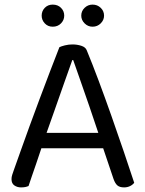

<svg xmlns="http://www.w3.org/2000/svg" viewBox="-20 -806 632 834"><path d="M298 -545H294Q279 -503 258.5 -445Q238 -387 216.5 -325.5Q195 -264 176 -211L171 -196Q165 -178 156 -151Q147 -124 137 -94.5Q127 -65 118 -39.5Q109 -14 104 2Q97 5 89.5 6.5Q82 8 71 8Q55 8 42.5 -0.5Q30 -9 30 -28Q30 -37 33 -46.5Q36 -56 40 -67Q52 -101 69.5 -150Q87 -199 108 -257Q129 -315 152 -376Q175 -437 197 -495Q219 -553 238 -601Q246 -605 262 -609Q278 -613 295 -613Q315 -613 333.5 -607Q352 -601 357 -587Q381 -529 408.5 -455.5Q436 -382 464 -302.5Q492 -223 517.5 -148Q543 -73 563 -12Q556 -3 544.5 2.5Q533 8 519 8Q500 8 490 -0.5Q480 -9 473 -29L418 -192L410 -220Q390 -281 368.5 -343Q347 -405 328.5 -458Q310 -511 298 -545ZM132 -162 158 -229H437L453 -162ZM259 -738Q259 -719 245 -704.5Q231 -690 209 -690Q188 -690 174.5 -704.5Q161 -719 161 -738Q161 -758 174.5 -772Q188 -786 209 -786Q231 -786 245 -772Q259 -758 259 -738ZM432 -738Q432 -719 417.5 -704.5Q403 -690 382 -690Q362 -690 347.5 -704.5Q333 -719 333 -738Q333 -758 347.5 -772Q362 -786 382 -786Q403 -786 417.5 -772Q432 -758 432 -738Z"/></svg>

Font: Baloo Tammudu 2
Style: Regular
Weight: 400
Designer: Maithili Shingre, Omkar Shende and Ek Type
Foundry: Ek Type
Version: Version 1.700